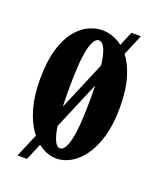

<svg xmlns="http://www.w3.org/2000/svg" viewBox="-118 -635 633 762"><g transform="rotate(20 198.0 -254.0)"><path d="M47 52 305.5 -560H345.5L87 52ZM195 11Q165 11 135.2 -6Q105.5 -23 81 -57.2Q56.5 -91.5 42 -143Q27.5 -194.5 27.5 -263.5Q27.5 -338.5 42.8 -390Q58 -441.5 82.8 -472.2Q107.5 -503 137 -516.8Q166.5 -530.5 195 -530.5Q223.5 -530.5 253.2 -516.8Q283 -503 308 -472.2Q333 -441.5 348.5 -390Q364 -338.5 364 -263.5Q364 -194.5 349.2 -143Q334.5 -91.5 310 -57.2Q285.5 -23 255.5 -6Q225.5 11 195 11ZM195 -32Q217.5 -32 230 -86.5Q242.5 -141 242.5 -263.5Q242.5 -386 230 -437Q217.5 -488 195 -488Q174 -488 161.2 -437Q148.5 -386 148.5 -263.5Q148.5 -141 161.2 -86.5Q174 -32 195 -32Z"/></g></svg>

Font: Imbue Thin 10pt
Style: Bold
Weight: 700
Version: Version 1.102